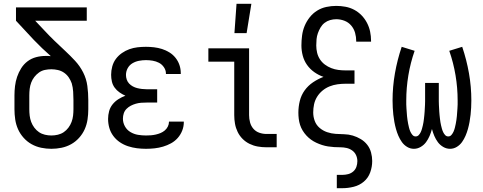

<svg xmlns="http://www.w3.org/2000/svg" viewBox="-20 -774 2540 1009"><path d="M250 8Q223 8 196.5 2.5Q170 -3 146.5 -16Q123 -29 104.5 -49.5Q86 -70 75 -94.5Q64 -119 60 -146Q56 -173 56 -200V-273Q56 -297 59 -322Q62 -347 70 -370.5Q78 -394 91.5 -415.5Q105 -437 125 -452Q145 -467 169.5 -473.5Q194 -480 219 -480Q226 -480 233 -480Q240 -480 247 -479Q224 -499 201.5 -520.5Q179 -542 158 -564L64 -665V-735H436V-665H165L215 -612Q240 -585 267 -559Q294 -533 321.5 -507.5Q349 -482 374.5 -454.5Q400 -427 417 -393.5Q434 -360 439 -322.5Q444 -285 444 -248V-200Q444 -173 440 -146Q436 -119 425 -94.5Q414 -70 395.5 -49.5Q377 -29 353.5 -16Q330 -3 303.5 2.5Q277 8 250 8ZM250 -62Q267 -62 284 -66Q301 -70 315 -79.5Q329 -89 339.5 -103Q350 -117 356 -133Q362 -149 364 -166Q366 -183 366 -200V-248Q366 -270 364.5 -292.5Q363 -315 357 -336Q351 -353 341 -367.5Q331 -382 316.5 -392Q302 -402 284.5 -406Q267 -410 250 -410Q233 -410 216 -406.5Q199 -403 185 -393Q171 -383 160.5 -369.5Q150 -356 144 -340Q138 -324 136 -307Q134 -290 134 -273V-200Q134 -183 136 -166Q138 -149 144 -133Q150 -117 160.5 -103Q171 -89 185 -79.5Q199 -70 216 -66Q233 -62 250 -62Z M747 8Q723 8 699.5 5Q676 2 653 -5.5Q630 -13 610 -26.5Q590 -40 575.5 -59.5Q561 -79 554.5 -102Q548 -125 548 -149Q548 -170 553.5 -190Q559 -210 572 -226Q585 -242 602.5 -253Q620 -264 639 -271Q623 -278 608 -288.5Q593 -299 582.5 -313.5Q572 -328 568 -345.5Q564 -363 564 -381Q564 -403 570 -425Q576 -447 589 -464.5Q602 -482 620.5 -495Q639 -508 660 -515.5Q681 -523 703 -525.5Q725 -528 747 -528Q768 -528 789.5 -525.5Q811 -523 831.5 -516.5Q852 -510 870.5 -498.5Q889 -487 902.5 -470Q916 -453 923 -432.5Q930 -412 930 -390V-385H852V-388Q852 -405 841.5 -420.5Q831 -436 815.5 -444Q800 -452 782.5 -455Q765 -458 747 -458Q729 -458 710.5 -454.5Q692 -451 676 -441.5Q660 -432 651 -415.5Q642 -399 642 -380Q642 -368 646 -356Q650 -344 658.5 -335Q667 -326 678 -320Q689 -314 701 -311Q713 -308 725.5 -306.5Q738 -305 750 -305H806V-235H750Q736 -235 722 -234Q708 -233 694 -229Q680 -225 667.5 -218.5Q655 -212 645 -202Q635 -192 630.5 -178.5Q626 -165 626 -150Q626 -129 636.5 -110Q647 -91 665.5 -80Q684 -69 705 -65.5Q726 -62 747 -62Q760 -62 773 -63Q786 -64 799 -67Q812 -70 824 -75Q836 -80 846 -88.5Q856 -97 862 -109Q868 -121 868 -134V-135H946V-132Q946 -109 937.5 -87.5Q929 -66 914 -49Q899 -32 879 -21Q859 -10 837 -3.5Q815 3 792.5 5.5Q770 8 747 8Z M1434 0H1380Q1357 0 1334.5 -4Q1312 -8 1291.5 -18Q1271 -28 1255 -44Q1239 -60 1229 -80.5Q1219 -101 1215 -123.5Q1211 -146 1211 -169V-450H1075V-520H1289V-169Q1289 -150 1294 -131Q1299 -112 1311.5 -97.5Q1324 -83 1342.5 -76.5Q1361 -70 1380 -70H1434ZM1212 -600 1223 -754H1301L1276 -600Z M1750 215V145H1779Q1795 145 1810 141Q1825 137 1836.5 127Q1848 117 1853 102.5Q1858 88 1858 73Q1858 56 1851 41Q1844 26 1830.5 16.5Q1817 7 1801 3.5Q1785 0 1768.5 0Q1752 0 1736 -1Q1720 -2 1704 -4.5Q1688 -7 1672.5 -12Q1657 -17 1642 -24Q1627 -31 1614 -40.5Q1601 -50 1590 -62Q1579 -74 1570.5 -88Q1562 -102 1557 -117.5Q1552 -133 1550 -149.5Q1548 -166 1548 -182Q1548 -213 1555.5 -243.5Q1563 -274 1581 -299Q1599 -324 1625 -341.5Q1651 -359 1680 -370Q1654 -379 1631.5 -395Q1609 -411 1593.5 -433Q1578 -455 1571 -481.5Q1564 -508 1564 -535Q1564 -561 1567.5 -587.5Q1571 -614 1581 -638Q1591 -662 1607.5 -683Q1624 -704 1646.5 -718Q1669 -732 1695 -737.5Q1721 -743 1747 -743Q1771 -743 1795.5 -738.5Q1820 -734 1841.5 -722.5Q1863 -711 1880 -693.5Q1897 -676 1908.5 -654Q1920 -632 1925 -608Q1930 -584 1930 -560V-555H1852V-558Q1852 -580 1846 -601.5Q1840 -623 1825.5 -640Q1811 -657 1790 -665Q1769 -673 1747 -673Q1731 -673 1715 -668.5Q1699 -664 1686 -654Q1673 -644 1664.5 -629.5Q1656 -615 1650.5 -599.5Q1645 -584 1643.5 -568Q1642 -552 1642 -535Q1642 -516 1646.5 -497Q1651 -478 1661.5 -462Q1672 -446 1687.5 -434.5Q1703 -423 1721 -416Q1739 -409 1758 -406.5Q1777 -404 1797 -404H1843V-334H1797Q1775 -334 1753.5 -331Q1732 -328 1712 -320Q1692 -312 1675 -298Q1658 -284 1646.5 -265.5Q1635 -247 1630.5 -226Q1626 -205 1626 -183Q1626 -160 1634 -138.5Q1642 -117 1659.5 -102Q1677 -87 1699 -79.5Q1721 -72 1744 -70.5Q1767 -69 1789.5 -68.5Q1812 -68 1834 -61.5Q1856 -55 1876 -43Q1896 -31 1910 -13Q1924 5 1930 27.5Q1936 50 1936 72Q1936 103 1925.5 132Q1915 161 1892 180.5Q1869 200 1839 207.5Q1809 215 1779 215Z M2155 8Q2136 8 2119.5 -2Q2103 -12 2092 -27.5Q2081 -43 2073.5 -60.5Q2066 -78 2061 -96Q2056 -114 2052.5 -133Q2049 -152 2047 -171Q2045 -190 2044 -208.5Q2043 -227 2043 -246Q2043 -318 2055.5 -389Q2068 -460 2091 -528L2159 -507Q2137 -444 2126 -378Q2115 -312 2115 -246Q2115 -235 2115 -225Q2115 -215 2116 -204.5Q2117 -194 2117.5 -184Q2118 -174 2119 -164Q2120 -154 2121.5 -143.5Q2123 -133 2125 -123Q2127 -113 2129.5 -103Q2132 -93 2136 -83.5Q2140 -74 2147 -65.5Q2154 -57 2164 -57Q2174 -57 2180.5 -64Q2187 -71 2191 -79.5Q2195 -88 2197.5 -97Q2200 -106 2202 -114.5Q2204 -123 2205.5 -132Q2207 -141 2208 -150.5Q2209 -160 2210 -169Q2211 -178 2211.5 -187Q2212 -196 2212.5 -205Q2213 -214 2213.5 -223.5Q2214 -233 2214 -242Q2214 -251 2214 -260V-338H2286V-260Q2286 -251 2286 -242Q2286 -233 2286.5 -223.5Q2287 -214 2287.5 -205Q2288 -196 2288.5 -187Q2289 -178 2290 -169Q2291 -160 2292 -150.5Q2293 -141 2294.5 -132Q2296 -123 2298 -114.5Q2300 -106 2302.5 -97Q2305 -88 2309 -79.5Q2313 -71 2319.5 -64Q2326 -57 2336 -57Q2346 -57 2353 -65.5Q2360 -74 2364 -83.5Q2368 -93 2370.5 -103Q2373 -113 2375 -123Q2377 -133 2378.5 -143.5Q2380 -154 2381 -164Q2382 -174 2382.5 -184Q2383 -194 2384 -204.5Q2385 -215 2385 -225Q2385 -235 2385 -246Q2385 -312 2374 -378Q2363 -444 2341 -507L2409 -528Q2432 -460 2444.5 -389Q2457 -318 2457 -246Q2457 -227 2456 -208.5Q2455 -190 2453 -171Q2451 -152 2447.5 -133Q2444 -114 2439 -96Q2434 -78 2426.5 -60.5Q2419 -43 2408 -27.5Q2397 -12 2380.5 -2Q2364 8 2345 8Q2326 8 2309 -2Q2292 -12 2281 -27Q2270 -42 2262.5 -59.5Q2255 -77 2250 -96Q2245 -77 2237.5 -59.5Q2230 -42 2219 -27Q2208 -12 2191 -2Q2174 8 2155 8Z"/></svg>

Font: HulyMono
Style: Regular
Weight: 400
Monospace: yes
Designer: Belleve Invis
Foundry: Belleve Invis
Version: Version 33.2.5; ttfautohint (v1.8.4)